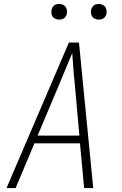

<svg xmlns="http://www.w3.org/2000/svg" viewBox="-20 -950 616 970"><path d="M13 0H59L154 -226H384L405 0H451L403 -490L379 -735H328ZM381 -265H170L265 -490Q285 -538 305 -586Q325 -634 345 -682Q348 -634 352 -586Q356 -538 361 -490ZM479 -851Q488 -851 496.5 -854Q505 -857 510.5 -864.5Q516 -872 518 -881Q520 -893 516.5 -905Q513 -917 502.5 -923.5Q492 -930 479 -930Q470 -930 461.5 -927Q453 -924 447.5 -916Q442 -908 440 -900Q438 -887 441.5 -875Q445 -863 456 -857Q467 -851 479 -851ZM279 -851Q288 -851 296.5 -854Q305 -857 310.5 -864.5Q316 -872 318 -881Q320 -893 316.5 -905Q313 -917 302.5 -923.5Q292 -930 279 -930Q270 -930 261.5 -927Q253 -924 247.5 -916Q242 -908 240 -900Q238 -887 241.5 -875Q245 -863 256 -857Q267 -851 279 -851Z"/></svg>

Font: Iosevka Sparkle XLtObl
Style: Regular
Weight: 200
Italic angle: -9°
Designer: Belleve Invis
Foundry: Belleve Invis
Version: Version 4.5.0; ttfautohint (v1.8.3)